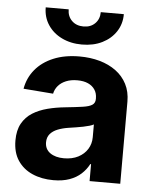

<svg xmlns="http://www.w3.org/2000/svg" viewBox="-53 -784 668 838"><g transform="rotate(5 281.0 -364.5)"><path d="M211.9 9.8Q160.2 9.8 119.6 -8.1Q79.1 -25.9 55.7 -61Q32.2 -96.2 32.2 -148.9Q32.2 -193.4 48.8 -223.1Q65.4 -252.9 94 -270.8Q122.6 -288.6 159.2 -298.1Q195.8 -307.6 235.8 -311.5Q283.2 -316.4 312 -320.6Q340.8 -324.7 353.5 -333.3Q366.2 -341.8 366.2 -359.4V-362.3Q366.2 -384.3 355.7 -400.1Q345.2 -416 325.9 -424.8Q306.6 -433.6 278.3 -433.6Q250.5 -433.6 229.2 -424.8Q208 -416 195.1 -400.9Q182.1 -385.7 178.2 -366.2L47.9 -376.5Q56.2 -424.3 86.2 -460.7Q116.2 -497.1 165.3 -517.6Q214.4 -538.1 279.8 -538.1Q327.1 -538.1 367.9 -526.6Q408.7 -515.1 439.5 -492.4Q470.2 -469.7 487.3 -436.5Q504.4 -403.3 504.4 -359.9V0H370.1V-74.2H366.7Q354 -49.8 333.3 -30.8Q312.5 -11.7 282.5 -1Q252.4 9.8 211.9 9.8ZM249.5 -89.4Q285.6 -89.4 312 -103Q338.4 -116.7 352.8 -139.9Q367.2 -163.1 367.2 -191.9V-248Q360.8 -244.1 348.9 -240.7Q336.9 -237.3 321.8 -234.1Q306.6 -231 290.3 -228.5Q273.9 -226.1 258.3 -223.6Q232.4 -219.7 211.4 -211.4Q190.4 -203.1 178.2 -188.7Q166 -174.3 166 -152.3Q166 -122.1 189.2 -105.7Q212.4 -89.4 249.5 -89.4ZM284.2 -590.8Q234.9 -590.8 196 -609.9Q157.2 -628.9 135.3 -662.4Q113.3 -695.8 113.3 -738.8H213.9Q213.9 -708.5 233.4 -689.2Q252.9 -669.9 284.7 -669.9Q315.9 -669.9 335.2 -689.2Q354.5 -708.5 354.5 -738.8H455.6Q455.6 -695.8 433.6 -662.4Q411.6 -628.9 373.3 -609.9Q335 -590.8 284.2 -590.8Z"/></g></svg>

Font: Inter Cardless Tabular Bold
Style: Bold
Weight: 700
Designer: Rasmus Andersson
Foundry: rsms
Version: Version 4.000;git-4fc901f